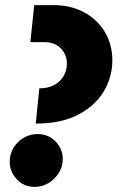

<svg xmlns="http://www.w3.org/2000/svg" viewBox="-20 -720 460 752"><path d="M120 -236 134 -374H135Q167 -374 191 -386.5Q215 -399 228.5 -421Q242 -443 242 -471Q242 -494 231.5 -513Q221 -532 201.5 -543.5Q182 -555 154 -555H99L114 -700H188Q257 -700 309 -672Q361 -644 390.5 -595Q420 -546 420 -484Q420 -417 385.5 -360.5Q351 -304 284.5 -270Q218 -236 121 -236ZM116 12Q73 12 45.5 -18Q18 -48 18 -86Q18 -116 33 -141Q48 -166 73 -180.5Q98 -195 127 -195Q170 -195 198 -165.5Q226 -136 226 -97Q226 -68 210.5 -43Q195 -18 170 -3Q145 12 116 12Z"/></svg>

Font: MuseoModerno Thin Black
Style: Italic
Weight: 900
Italic angle: -9°
Version: Version 1.003